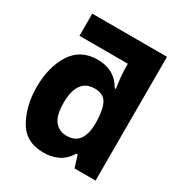

<svg xmlns="http://www.w3.org/2000/svg" viewBox="-180 -886 959 1021"><g transform="rotate(30 300.0 -375.0)"><path d="M297 -129Q249 -129 222 -163Q195 -197 195 -273Q195 -422 302 -422Q355 -422 375.5 -384.5Q396 -347 397 -266Q397 -129 297 -129ZM389 -73H397L420 0H549V-760H90V-624H387V-611Q387 -550 399 -476H392Q365 -523 326 -543Q287 -563 240 -563Q134 -563 81.5 -480.5Q29 -398 29 -275Q29 -160 77 -75Q125 10 234 10Q281 10 321 -8.5Q361 -27 389 -73Z"/></g></svg>

Font: Noto Sans Mono UI ExtraBold
Style: Regular
Weight: 800
Designer: Monotype Design team
Foundry: Monotype Imaging Inc.
Version: 1.000